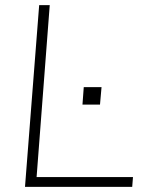

<svg xmlns="http://www.w3.org/2000/svg" viewBox="-20 -725 567 745"><path d="M493 0H77L132 -705H173L122 -38H496ZM300 -319 305 -387H374L368 -319Z"/></svg>

Font: Iunito ExtraLight
Style: Italic
Weight: 200
Italic angle: -4.541°
Designer: Vernon Adams
Foundry: Vernon Adams
Version: Version 2.001;November 30, 2019;FontCreator 12.0.0.2547 64-b